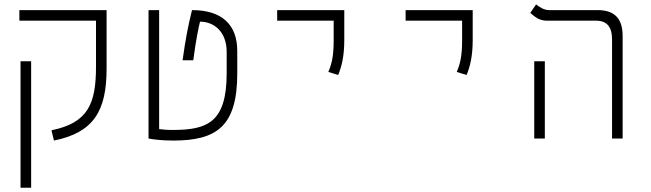

<svg xmlns="http://www.w3.org/2000/svg" viewBox="-20 -632 2970 876"><path d="M418 -585.9H68.4V-537.6H418V-328.1C418 -158.7 381.8 -71.3 214.8 -37.6L226.1 9.3C407.2 -27.3 466.3 -125.5 466.3 -318.4V-585.9ZM122.1 224.6V-352.5H73.7V224.6Z M770.5 9.3C967.8 9.3 1062.5 -55.2 1062.5 -296.9V-399.4C1062.5 -518.1 994.1 -585.9 856 -585.9C838.9 -516.6 827.1 -458.5 813 -356.9H861.8C875 -457.5 886.7 -509.3 892.6 -533.2C957 -533.2 1014.2 -486.8 1014.2 -395V-297.9C1014.2 -73.2 925.8 -39.1 767.6 -39.1C739.7 -39.1 719.7 -41 706.1 -43V-585.9H657.7V0C672.9 2.9 712.9 9.3 770.5 9.3Z M1522.9 -290C1537.6 -325.2 1550.8 -373 1550.8 -448.2V-585.9H1244.6V-537.6H1502.4V-448.2C1502.4 -373 1492.7 -338.9 1478 -303.7Z M2108.9 -290C2123.5 -325.2 2136.7 -373 2136.7 -448.2V-585.9H1830.6V-537.6H2088.4V-448.2C2088.4 -373 2078.6 -338.9 2064 -303.7Z M2772.5 0H2820.8V-467.3C2820.8 -546.4 2785.2 -585.9 2706.1 -585.9H2485.4C2460.9 -585.9 2440.4 -600.6 2425.8 -611.8L2399.4 -573.2C2417.5 -558.1 2437.5 -537.6 2475.1 -537.6H2699.7C2748.5 -537.6 2772.5 -510.3 2772.5 -451.7ZM2417.5 0H2465.8V-352.5H2417.5Z"/></svg>

Font: Cascadia Code PL ExtraLight
Style: Regular
Weight: 200
Monospace: yes
Designer: Aaron Bell
Foundry: Saja Typeworks
Version: Version 2404.023